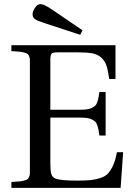

<svg xmlns="http://www.w3.org/2000/svg" viewBox="-20 -911 646 931"><path d="M138.2 -837.9Q136.7 -852.5 147.5 -870.1Q158.2 -887.7 169.9 -890.1Q181.6 -892.1 194.8 -886.5Q208 -880.9 234.9 -862.8L379.9 -764.2L369.1 -742.2L199.2 -797.9Q164.1 -809.1 151.9 -816.7Q139.6 -824.2 138.2 -837.9ZM35.2 0V-28.8Q60.5 -30.3 72.8 -31.2Q85 -32.2 97.2 -35.6Q109.4 -39.1 113.3 -41.7Q117.2 -44.4 120.8 -52.7Q124.5 -61 124.8 -68.6Q125 -76.2 125 -92.8V-599.1Q125 -615.7 124.8 -623.3Q124.5 -630.9 120.8 -639.2Q117.2 -647.5 113.3 -650.1Q109.4 -652.8 97.2 -656.2Q85 -659.7 72.8 -660.6Q60.5 -661.6 35.2 -663.1V-691.9H540V-527.8H509.8Q503.9 -569.3 496.3 -592.3Q488.8 -615.2 471.7 -631.1Q454.6 -647 428.7 -652.1Q402.8 -657.2 358.9 -657.2H261.2Q236.8 -657.2 230.5 -651.1Q224.1 -645 224.1 -621.1V-378.9H363.8Q385.3 -378.9 399.9 -380.6Q414.6 -382.3 425 -387.7Q435.5 -393.1 441.4 -398.2Q447.3 -403.3 451.4 -415.3Q455.6 -427.2 457.3 -436.5Q459 -445.8 461.9 -464.8H492.2V-253.9H461.9Q459 -273.4 457.3 -282.7Q455.6 -292 451.4 -304.2Q447.3 -316.4 441.4 -321.5Q435.5 -326.7 425 -332Q414.6 -337.4 399.9 -339.1Q385.3 -340.8 363.8 -340.8H224.1V-120.1Q224.1 -82 229 -66.7Q233.9 -51.3 249 -44.9Q275.4 -35.2 353 -35.2Q394 -35.2 419.7 -37.8Q445.3 -40.5 468.5 -48.3Q491.7 -56.2 505.4 -71.8Q519 -87.4 529.5 -111.6Q540 -135.7 546.9 -172.9H577.1L564.9 0Z"/></svg>

Font: Heuristica
Style: Regular
Weight: 400
Version: Version 1.0.2